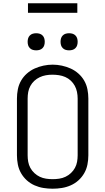

<svg xmlns="http://www.w3.org/2000/svg" viewBox="-20 -1139 640 1167"><path d="M300 8Q272 8 244 3.5Q216 -1 190 -12.5Q164 -24 143 -43Q122 -62 108 -86.5Q94 -111 88.5 -139Q83 -167 83 -195V-540Q83 -568 88.5 -596Q94 -624 108 -648.5Q122 -673 143.5 -692Q165 -711 190.5 -722.5Q216 -734 244 -740Q272 -746 300 -746Q328 -746 356 -740Q384 -734 409.5 -722.5Q435 -711 456.5 -692Q478 -673 492 -648.5Q506 -624 511.5 -596Q517 -568 517 -540V-195Q517 -167 511.5 -139Q506 -111 492 -86.5Q478 -62 457 -43Q436 -24 410 -12.5Q384 -1 356 3.5Q328 8 300 8ZM300 -50Q320 -50 340 -53Q360 -56 378 -64.5Q396 -73 411 -87Q426 -101 435.5 -118.5Q445 -136 448.5 -155.5Q452 -175 452 -195V-540Q452 -560 448 -580Q444 -600 434.5 -617.5Q425 -635 410 -649Q395 -663 376.5 -671Q358 -679 338 -682Q318 -685 298 -685Q278 -685 258.5 -681.5Q239 -678 221 -669.5Q203 -661 188.5 -647.5Q174 -634 164.5 -616.5Q155 -599 151.5 -579.5Q148 -560 148 -540V-195Q148 -175 151.5 -155.5Q155 -136 164.5 -118.5Q174 -101 189 -87Q204 -73 222 -64.5Q240 -56 260 -53Q280 -50 300 -50ZM400 -833Q389 -833 379 -836Q369 -839 361.5 -846.5Q354 -854 351 -864Q348 -874 348 -885Q348 -896 351 -906Q354 -916 361.5 -923.5Q369 -931 379 -934Q389 -937 400 -937Q411 -937 421 -934Q431 -931 438.5 -923.5Q446 -916 449 -906Q452 -896 452 -885Q452 -874 449 -864Q446 -854 438.5 -846.5Q431 -839 421 -836Q411 -833 400 -833ZM200 -833Q189 -833 179 -836Q169 -839 161.5 -846.5Q154 -854 151 -864Q148 -874 148 -885Q148 -896 151 -906Q154 -916 161.5 -923.5Q169 -931 179 -934Q189 -937 200 -937Q211 -937 221 -934Q231 -931 238.5 -923.5Q246 -916 249 -906Q252 -896 252 -885Q252 -874 249 -864Q246 -854 238.5 -846.5Q231 -839 221 -836Q211 -833 200 -833ZM150 -1061V-1119H450V-1061Z"/></svg>

Font: Iosevka Curly Light Extended
Style: Regular
Weight: 300
Width: 7
Monospace: yes
Designer: Belleve Invis
Foundry: Belleve Invis
Version: Version 11.1.0; ttfautohint (v1.8.3)